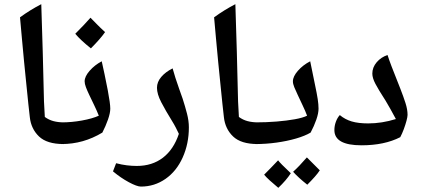

<svg xmlns="http://www.w3.org/2000/svg" viewBox="-20 -832 2018 921"><path d="M285 -141Q205 -141 167 -177.5Q129 -214 123 -270Q120 -292 116 -333Q112 -374 106.5 -426.5Q101 -479 95.5 -536Q90 -593 85 -648.5Q80 -704 76 -749Q124 -784 178 -812Q182 -698 185 -585Q188 -472 191 -345L195 -271Q214 -257 236.5 -251Q259 -245 287 -245Q293 -245 293 -237V-149Q293 -141 285 -141Z M276 -141Q268 -141 268 -149V-237Q268 -245 276 -245Q324 -245 373.5 -254Q423 -263 454 -277Q445 -300 431.5 -328Q418 -356 408 -377Q398 -398 392 -414Q386 -430 386 -442Q386 -465 410 -492.5Q434 -520 468 -538Q474 -512 481.5 -476Q489 -440 497 -399Q503 -367 506 -345Q509 -323 509 -311Q509 -290 498 -258.5Q487 -227 471 -196Q380 -141 276 -141ZM416 -600Q367 -639 341 -670Q364 -693 382.5 -712.5Q401 -732 414 -747Q427 -734 444 -716.5Q461 -699 484 -678Q461 -645 416 -600Z M656 63Q637 63 598 42Q559 21 522 -10L537 -49Q564 -42 588.5 -39Q613 -36 636 -36Q710 -36 761.5 -75.5Q813 -115 838 -190Q831 -205 823 -220.5Q815 -236 805 -252Q774 -302 753.5 -341.5Q733 -381 733 -411Q733 -439 753.5 -463Q774 -487 808 -504Q813 -485 821.5 -458.5Q830 -432 839.5 -405.5Q849 -379 856 -359Q868 -322 877 -287Q886 -252 886 -221Q886 -143 856.5 -77Q827 -11 774 26Q721 63 656 63Z M1216 -141Q1136 -141 1098 -177.5Q1060 -214 1054 -270Q1051 -292 1047 -333Q1043 -374 1037.5 -426.5Q1032 -479 1026.5 -536Q1021 -593 1016 -648.5Q1011 -704 1007 -749Q1055 -784 1109 -812Q1113 -698 1116 -585Q1119 -472 1122 -345L1126 -271Q1145 -257 1167.5 -251Q1190 -245 1218 -245Q1224 -245 1224 -237V-149Q1224 -141 1216 -141Z M1207 -141Q1199 -141 1199 -149V-237Q1199 -245 1207 -245Q1258 -245 1307 -249Q1356 -253 1394.5 -260Q1433 -267 1453 -277Q1445 -299 1431.5 -327Q1418 -355 1408 -377Q1398 -398 1391.5 -414Q1385 -430 1385 -442Q1385 -465 1409 -492.5Q1433 -520 1468 -538Q1482 -468 1491 -425.5Q1500 -383 1504 -357Q1508 -331 1508 -311Q1508 -289 1497.5 -258.5Q1487 -228 1470 -196Q1443 -180 1400 -167.5Q1357 -155 1306.5 -148Q1256 -141 1207 -141ZM1454 54Q1411 20 1386 -8Q1415 -34 1452 -77Q1460 -69 1514 -15Q1505 -1 1489.5 16.5Q1474 34 1454 54ZM1315 69Q1291 49 1274 33.5Q1257 18 1247 6Q1263 -10 1279.5 -27Q1296 -44 1314 -63Q1323 -50 1375 -1Q1364 16 1349 33.5Q1334 51 1315 69Z M1714 -135Q1584 -135 1584 -208Q1584 -228 1591 -247.5Q1598 -267 1610 -280Q1635 -259 1667 -249.5Q1699 -240 1746 -240Q1812 -240 1879 -261Q1865 -287 1852.5 -309.5Q1840 -332 1829 -350Q1796 -401 1781 -429.5Q1766 -458 1766 -479Q1766 -509 1787 -533.5Q1808 -558 1839 -568Q1847 -543 1858.5 -513Q1870 -483 1881.5 -454.5Q1893 -426 1901 -405Q1915 -369 1925 -338Q1935 -307 1935 -281Q1935 -272 1930 -253Q1925 -234 1917 -212.5Q1909 -191 1900 -174Q1824 -135 1714 -135Z"/></svg>

Font: Noto Naskh Arabic UI Semi
Style: Bold
Weight: 700
Designer: Monotype Design Team, David Williams, Mohamad Dakak and Nizar Qandah
Foundry: Monotype Imaging Inc.
Version: Version 2.014; ttfautohint (v1.8.4.7-5d5b)